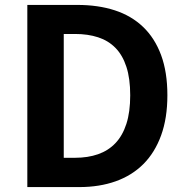

<svg xmlns="http://www.w3.org/2000/svg" viewBox="-20 -760 754 780"><path d="M91 -740H294Q379 -740 446.5 -718Q514 -696 561.5 -650.5Q609 -605 634.5 -536Q660 -467 660 -373Q660 -280 634.5 -210Q609 -140 562.5 -93.5Q516 -47 450 -23.5Q384 0 302 0H91ZM285 -119Q337 -119 378.5 -133.5Q420 -148 449 -178.5Q478 -209 493.5 -257Q509 -305 509 -373Q509 -441 493.5 -488.5Q478 -536 449 -565.5Q420 -595 378.5 -608.5Q337 -622 285 -622H239V-119Z"/></svg>

Font: SpoqaHanSans-Bold
Style: Regular
Weight: 700
Designer: [Spoqa Han Sans] Dong-huui Kim \uAE40 \uB3D9 \uD718   [Noto Sans] Ryoko NISHIZUKA \u897F \u585A \u6DBC \u5B50  (kana & i
Foundry: Spoqa (http://www.spoqa-han-sans.com)
Version: Version 2.000